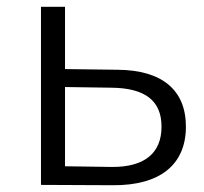

<svg xmlns="http://www.w3.org/2000/svg" viewBox="-20 -546 603 567"><path d="M313 1C453 2 529 -60 529 -172C529 -280 459 -339 327 -340L172 -342V-526H101V0ZM309 -287C408 -286 457 -249 457 -172C457 -93 406 -52 309 -53L172 -55V-289Z"/></svg>

Font: Malon Grotesk
Style: Regular
Weight: 400
Designer: Julieta Ulanovsky
Foundry: Julieta Ulanovsky
Version: Version 7.200